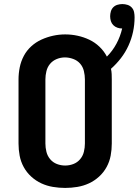

<svg xmlns="http://www.w3.org/2000/svg" viewBox="-20 -915 681 943"><path d="M300 8Q270 8 240 3Q210 -2 183 -14.5Q156 -27 133.5 -47.5Q111 -68 96.5 -94.5Q82 -121 76.5 -150.5Q71 -180 71 -210V-525Q71 -555 77 -584.5Q83 -614 97 -640.5Q111 -667 133.5 -687.5Q156 -708 183.5 -720.5Q211 -733 240.5 -739.5Q270 -746 300 -746Q331 -746 361 -739.5Q391 -733 418.5 -720Q446 -707 468.5 -685.5Q491 -664 505 -637Q533 -665 552 -700.5Q571 -736 580 -775Q568 -775 556.5 -779Q545 -783 536.5 -791.5Q528 -800 524.5 -811.5Q521 -823 521 -835Q521 -847 524.5 -859Q528 -871 536.5 -879.5Q545 -888 557 -891.5Q569 -895 581 -895Q594 -895 606.5 -891Q619 -887 627.5 -877.5Q636 -868 638.5 -855.5Q641 -843 641 -830Q641 -794 633.5 -759Q626 -724 611 -691Q596 -658 574 -629.5Q552 -601 525 -577Q528 -564 528.5 -551Q529 -538 529 -525V-210Q529 -180 523.5 -150.5Q518 -121 503.5 -94.5Q489 -68 466.5 -47.5Q444 -27 417 -14.5Q390 -2 360 3Q330 8 300 8ZM300 -102Q321 -102 340.5 -109.5Q360 -117 373.5 -133Q387 -149 392 -169.5Q397 -190 397 -210V-525Q397 -545 392 -566Q387 -587 373.5 -602.5Q360 -618 339.5 -625.5Q319 -633 299 -633Q278 -633 258.5 -625Q239 -617 226 -601.5Q213 -586 208 -565.5Q203 -545 203 -525V-210Q203 -190 208 -169.5Q213 -149 226.5 -133Q240 -117 259.5 -109.5Q279 -102 300 -102Z"/></svg>

Font: Iosevka Custom XBdEx
Style: Regular
Weight: 800
Width: 7
Monospace: yes
Designer: Belleve Invis
Foundry: Belleve Invis
Version: Version 11.2.4; ttfautohint (v1.8.4)